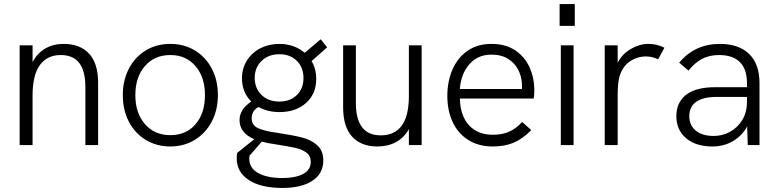

<svg xmlns="http://www.w3.org/2000/svg" viewBox="-20 -717 3846 949"><path d="M77 -493H141V-410Q164 -454 203.5 -477Q243 -500 295 -500Q376 -500 420.5 -451.5Q465 -403 465 -308V0H402V-285Q402 -367 371.5 -406Q341 -445 280 -445Q214 -445 177.5 -396Q141 -347 141 -244V0H77Z M587 -247Q587 -320 617 -377.5Q647 -435 700 -467.5Q753 -500 822 -500Q890 -500 943.5 -467.5Q997 -435 1027 -377.5Q1057 -320 1057 -247Q1057 -174 1026.5 -116Q996 -58 942.5 -25.5Q889 7 822 7Q754 7 700.5 -25.5Q647 -58 617 -115.5Q587 -173 587 -247ZM993 -247Q993 -336 946 -390.5Q899 -445 822 -445Q744 -445 696.5 -390.5Q649 -336 649 -247Q649 -158 696.5 -103.5Q744 -49 822 -49Q900 -49 946.5 -103Q993 -157 993 -247Z M1150 65Q1150 48 1152 39L1237 -29Q1164 -60 1164 -123Q1164 -177 1222 -215Q1176 -261 1176 -330Q1176 -379 1200.5 -418Q1225 -457 1267 -478.5Q1309 -500 1360 -500Q1434 -500 1486 -456L1565 -523L1597 -483L1520 -415Q1543 -377 1543 -327Q1543 -253 1492.5 -208Q1442 -163 1362 -163Q1303 -163 1258 -188Q1224 -170 1224 -132Q1224 -99 1253.5 -84.5Q1283 -70 1347 -61Q1427 -49 1472.5 -37.5Q1518 -26 1548 1Q1578 28 1578 76Q1578 141 1524 176.5Q1470 212 1376 212Q1270 212 1210 173Q1150 134 1150 65ZM1480 -331Q1480 -384 1447 -416.5Q1414 -449 1361 -449Q1307 -449 1273 -416Q1239 -383 1239 -332Q1239 -281 1272.5 -248Q1306 -215 1361 -215Q1415 -215 1447.5 -247.5Q1480 -280 1480 -331ZM1376 163Q1440 163 1478 143Q1516 123 1516 83Q1516 53 1494 37Q1472 21 1440.5 14Q1409 7 1340 -4Q1302 -9 1274 -17L1213 53Q1212 58 1212 67Q1212 114 1256.5 138.5Q1301 163 1376 163Z M1676 -186V-493H1739V-208Q1739 -48 1862 -48Q2001 -48 2001 -243V-493H2064V0H2001V-79Q1977 -36 1937 -14.5Q1897 7 1845 7Q1765 7 1720.5 -41.5Q1676 -90 1676 -186Z M2191 -243Q2191 -315 2216.5 -373.5Q2242 -432 2291 -466Q2340 -500 2408 -500Q2480 -500 2527.5 -467.5Q2575 -435 2598 -383Q2621 -331 2621 -273Q2621 -247 2618 -230H2253Q2255 -145 2298 -98Q2341 -51 2416 -51Q2462 -51 2495.5 -65.5Q2529 -80 2561 -114L2606 -74Q2564 -31 2519.5 -12Q2475 7 2416 7Q2345 7 2294 -25.5Q2243 -58 2217 -114.5Q2191 -171 2191 -243ZM2560 -277V-295Q2560 -332 2544 -367Q2528 -402 2494 -424.5Q2460 -447 2409 -447Q2341 -447 2299.5 -399Q2258 -351 2253 -277Z M2752 -493H2815V0H2752ZM2746 -697H2821V-589H2746Z M2969 -493H3033V-407Q3055 -450 3098 -475Q3141 -500 3184 -500Q3229 -500 3264 -481L3233 -424Q3203 -438 3173 -438Q3130 -438 3093.5 -413.5Q3057 -389 3042 -339Q3033 -309 3033 -241V0H2969Z M3673 -92Q3647 -45 3602 -19Q3557 7 3502 7Q3419 7 3371 -34Q3323 -75 3323 -143Q3323 -181 3338 -209Q3353 -237 3379 -254Q3427 -286 3515 -286H3672V-307Q3672 -375 3637 -410Q3602 -445 3534 -445Q3488 -445 3452 -427Q3416 -409 3383 -368L3337 -407Q3414 -500 3538 -500Q3632 -500 3683 -450Q3734 -400 3734 -307V0H3676ZM3508 -45Q3552 -45 3590 -66.5Q3628 -88 3650 -126Q3672 -164 3672 -211V-238H3523Q3454 -238 3420 -213Q3387 -189 3387 -143Q3387 -98 3419 -71.5Q3451 -45 3508 -45Z"/></svg>

Font: Hanken Grotesk Light
Style: Regular
Weight: 300
Designer: Alfredo Marco Pradil
Foundry: Hanken Design Co.
Version: Version 3.014